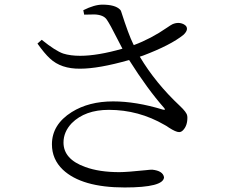

<svg xmlns="http://www.w3.org/2000/svg" viewBox="-20 -787 1040 843"><path d="M349.6 -722.7 345.7 -742.2Q394.5 -766.6 429.7 -766.6Q485.4 -766.6 506.8 -745.1Q510.7 -741.2 511.7 -737.3Q544.9 -633.8 564.5 -594.7Q566.4 -590.8 567.4 -588.9Q643.6 -617.2 713.9 -666Q729.5 -676.8 737.3 -680.7Q764.6 -692.4 788.1 -679.7Q793 -676.8 795.9 -673.8Q808.6 -658.2 789.1 -637.7Q786.1 -634.8 785.2 -633.8Q729.5 -588.9 608.4 -543Q600.6 -540 593.8 -538.1Q663.1 -421.9 769.5 -322.3Q799.8 -293.9 801.8 -279.3Q802.7 -276.4 802.7 -273.4Q803.7 -235.4 783.2 -214.8Q775.4 -207 766.6 -207Q752 -207 721.7 -226.6Q710.9 -234.4 703.1 -238.3Q588.9 -304.7 458 -304.7Q353.5 -304.7 294.9 -246.1Q258.8 -208 258.8 -161.1Q258.8 -87.9 354.5 -53.7Q416 -31.2 503.9 -31.2Q537.1 -31.2 622.1 -40Q637.7 -42 648.4 -42Q695.3 -37.1 700.2 -8.8Q698.2 36.1 527.3 36.1Q338.9 36.1 255.9 -42Q208 -87.9 208 -153.3Q208 -240.2 294.9 -294.9Q370.1 -341.8 476.6 -341.8Q577.1 -341.8 695.3 -305.7Q704.1 -303.7 704.1 -306.6Q703.1 -310.5 700.2 -313.5Q627 -396.5 546.9 -523.4Q413.1 -485.4 332 -485.4Q248 -484.4 199.2 -530.3Q174.8 -552.7 144.5 -595.7L163.1 -612.3Q223.6 -563.5 257.8 -551.8Q289.1 -542 332 -542Q408.2 -542 517.6 -573.2Q508.8 -589.8 492.2 -622.1Q463.9 -678.7 449.2 -700.2Q435.5 -721.7 395.5 -723.6Q387.7 -723.6 349.6 -722.7Z"/></svg>

Font: GenYoMin JP Regular
Style: Regular
Weight: 400
Version: Version 1.001;PS 1;hotconv 16.6.51;makeotf.lib2.5.65220 DEVE